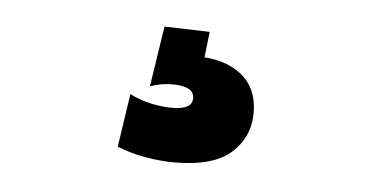

<svg xmlns="http://www.w3.org/2000/svg" viewBox="-29 -54 559 287"><g transform="rotate(5 250.0 89.5)"><path d="M240 190Q219 190 196.5 186Q174 182 154 174L166 94Q182 102 198.5 105.5Q215 109 230 109Q260 109 260 92Q260 74 227 74Q218 74 210 75.5Q202 77 194 80L208 -11L276 -9L270 43L258 29Q302 29 327 49Q352 69 352 106Q352 142 325.5 166Q299 190 240 190Z"/></g></svg>

Font: Radio Canada Big
Style: Regular
Weight: 400
Designer: Étienne Aubert Bonn
Foundry: Coppers and Brasses
Version: Version 1.001